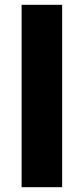

<svg xmlns="http://www.w3.org/2000/svg" viewBox="-20 -780 349 800"><path d="M239 0V-760H70V0Z"/></svg>

Font: Noto Sans Myanmar UI ExtraBold
Style: Regular
Weight: 800
Designer: Monotype Design Team
Foundry: Monotype Imaging Inc.
Version: Version 2.103